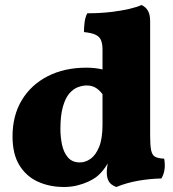

<svg xmlns="http://www.w3.org/2000/svg" viewBox="-20 -737 690 766"><path d="M325 -467Q343 -467 360.5 -465Q378 -463 397 -458V-350Q382 -373 365.5 -384.5Q349 -396 326 -396Q309 -396 290.5 -389Q272 -382 256.5 -364Q241 -346 231 -311.5Q221 -277 221 -222Q221 -190 227.5 -159.5Q234 -129 251 -109Q268 -89 299 -89Q321 -89 341.5 -103.5Q362 -118 375.5 -151Q389 -184 389 -240L437 -140Q418 -95 400 -69.5Q382 -44 363 -30Q351 -21 331.5 -12Q312 -3 287.5 3Q263 9 235 9Q178 9 131.5 -12Q85 -33 57.5 -77.5Q30 -122 30 -193Q30 -276 67 -337.5Q104 -399 170.5 -433Q237 -467 325 -467ZM579 -196Q579 -157 583 -137.5Q587 -118 599 -111.5Q611 -105 635 -104Q639 -82 636.5 -62Q634 -42 624 -25Q578 -24 532 -16Q486 -8 444 9Q422 1 414 -13.5Q406 -28 406 -48Q406 -68 411.5 -91.5Q417 -115 425 -134ZM579 -567V-132H389V-567ZM544 -717Q561 -710 570 -694.5Q579 -679 579 -653V-536H389V-539Q389 -562 383 -576.5Q377 -591 361 -598.5Q345 -606 315 -609Q315 -628 317.5 -648Q320 -668 328 -684Q378 -684 421 -689Q464 -694 496 -701.5Q528 -709 544 -717Z"/></svg>

Font: Vollkorn Black
Style: Regular
Weight: 900
Designer: Friedrich Althausen
Foundry: Friedrich Althausen
Version: Version 5.000